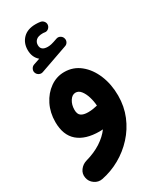

<svg xmlns="http://www.w3.org/2000/svg" viewBox="-253 -790 969 1176"><g transform="rotate(-30 231.5 -202.5)"><path d="M66.9 -461.9Q62 -474.6 68.6 -488.3Q75.2 -502 88.9 -506.8L133.8 -522Q99.1 -551.3 99.1 -603Q99.1 -652.3 130.6 -684.3Q162.1 -716.3 219.7 -716.3Q237.8 -716.3 252.4 -713.9Q266.6 -711.9 275.6 -700.7Q284.7 -689.5 283.2 -675.8Q281.7 -662.1 270.5 -652.3Q259.3 -642.6 245.1 -644.5Q239.3 -646 229.5 -646Q197.8 -646 182.9 -632.6Q168 -619.1 168 -598.1Q168 -558.6 216.8 -558.6Q229.5 -558.6 243.2 -561.8Q256.8 -564.9 287.1 -575.7Q301.3 -580.6 314.7 -572.8Q328.1 -564.9 331.5 -550.3Q335 -537.1 328.4 -525.1Q321.8 -513.2 309.6 -509.3L111.8 -439.9Q98.1 -435.1 85 -441.7Q71.8 -448.2 66.9 -461.9ZM225.1 -375Q288.6 -375 336.9 -335.9Q385.3 -296.9 412.6 -231Q439.9 -165 439.9 -85Q439.9 -8.8 412.6 57.4Q385.3 123.5 337.6 175.5Q290 227.5 228.8 262Q167.5 296.4 100.1 309.6Q70.3 315.4 44.7 297.6Q19 279.8 13.7 250Q7.8 219.7 25.9 195.6Q43.9 171.4 72.8 163.1Q135.7 145.5 181.6 115.7Q227.5 85.9 255.4 47.9Q243.2 48.8 231.9 48.8Q132.8 48.8 79.1 2.7Q25.4 -43.5 25.4 -136.2Q25.4 -202.6 52.5 -256.8Q79.6 -311 125 -343Q170.4 -375 225.1 -375ZM164.1 -142.6Q164.1 -111.8 180.9 -99.9Q197.8 -87.9 230.5 -87.9Q249 -87.9 265.6 -90.6Q282.2 -93.3 296.4 -96.7Q294.4 -128.4 284.9 -159.4Q275.4 -190.4 259.5 -210.7Q243.7 -231 221.7 -231Q197.8 -231 180.9 -204.6Q164.1 -178.2 164.1 -142.6Z"/></g></svg>

Font: Mikhak-DS2-FD ExtraBold
Style: Regular
Weight: 800
Designer: Amin Abedi
Version: Version 3.2